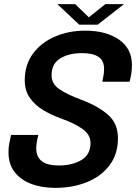

<svg xmlns="http://www.w3.org/2000/svg" viewBox="-20 -896 657 927"><path d="M247.5 11Q181 11 130 -8.5Q79 -28 50 -66Q21 -104 21 -160Q21 -184 24.5 -203Q28 -222 33.5 -244.5H165Q155 -205 155 -179.5Q155 -97 263 -97Q328 -97 372.5 -123Q417 -149 417 -205.5Q417 -246 378.2 -273.5Q339.5 -301 276 -323.5Q229 -340 188.8 -364.2Q148.5 -388.5 124 -423.8Q99.5 -459 99.5 -508Q99.5 -583 139 -636.8Q178.5 -690.5 245 -719.2Q311.5 -748 391.5 -748Q492 -748 554.5 -704.8Q617 -661.5 617 -582.5Q617 -561 613.8 -540.2Q610.5 -519.5 605.5 -501.5H474Q477.5 -517 480 -532.5Q482.5 -548 482.5 -563Q482.5 -603.5 455.5 -621.5Q428.5 -639.5 376 -639.5Q312.5 -639.5 270.8 -614Q229 -588.5 229 -532.5Q229 -490.5 268 -464.5Q307 -438.5 371 -415Q450.5 -385.5 500 -343.2Q549.5 -301 549.5 -229Q549.5 -152 509 -98.2Q468.5 -44.5 400 -16.8Q331.5 11 247.5 11ZM257 -876H343L409 -812.5L488.5 -876H578.5L452 -777H362.5Z"/></svg>

Font: Epilogue SemiBold
Style: Italic
Weight: 600
Italic angle: -12°
Designer: Tyler Finck
Foundry: Etcetera Type Co
Version: Version 2.111; ttfautohint (v1.8.3)